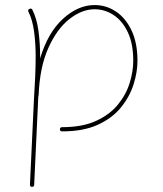

<svg xmlns="http://www.w3.org/2000/svg" viewBox="-20 -517 644 757"><path d="M216.3 -7.3Q216.3 -15.6 225.1 -15.6Q304.7 -15.6 358.6 -40.3Q412.6 -64.9 444.8 -104.5Q477.1 -144 491.2 -189.7Q505.4 -235.4 505.4 -277.3Q505.4 -344.7 483.9 -389.9Q462.4 -435.1 427.7 -457.8Q393.1 -480.5 353 -480.5Q302.7 -480.5 253.4 -441.7Q204.1 -402.8 170.4 -327.4Q136.7 -252 132.3 -141.6Q132.3 -139.6 131.3 -138.2Q130.9 -134.3 130.6 -130.6Q130.4 -127 130.4 -123L114.7 211.9Q114.7 219.7 106 219.7Q98.1 219.7 98.1 210.9L113.8 -124Q116.7 -170.9 118.7 -213.6Q120.6 -256.3 120.6 -294.4Q120.6 -346.7 114.3 -393.1Q107.9 -439.5 92.3 -470.2Q88.4 -478.5 96.2 -481.9Q104.5 -485.8 107.9 -478Q125 -443.8 131.6 -395.5Q138.2 -347.2 138.2 -294.4Q138.2 -290.5 138.2 -286.6Q168.5 -388.2 228 -442.6Q287.6 -497.1 353 -497.1Q398.9 -497.1 437.3 -471.4Q475.6 -445.8 498.8 -396.7Q522 -347.7 522 -277.3Q522 -232.9 506.6 -184.3Q491.2 -135.7 457 -93.5Q422.9 -51.3 365.7 -25.1Q308.6 1 225.1 1Q216.3 1 216.3 -7.3Z"/></svg>

Font: Mikhak-DS1-FD Thin
Style: Regular
Weight: 100
Designer: Amin Abedi
Version: Version 3.2